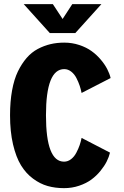

<svg xmlns="http://www.w3.org/2000/svg" viewBox="-20 -916 610 946"><path d="M479.5 -895.5 351 -753H225.5L97 -895.5H240.5L288.5 -822.5L336 -895.5ZM295.5 11Q252 11 214.8 0.5Q177.5 -10 142.8 -35.8Q108 -61.5 83.5 -101.5Q59 -141.5 44.2 -204.5Q29.5 -267.5 29.5 -348Q29.5 -415.5 39.5 -470.5Q49.5 -525.5 68.2 -564Q87 -602.5 111.2 -630.5Q135.5 -658.5 166.2 -674.8Q197 -691 228.8 -698.5Q260.5 -706 296.5 -706Q335.5 -706 370.8 -694.2Q406 -682.5 431.2 -664.2Q456.5 -646 476.5 -622.2Q496.5 -598.5 508.2 -575.8Q520 -553 525 -531.5L382 -458Q378.5 -476 372.5 -494Q366.5 -512 356.5 -531.5Q346.5 -551 330.8 -563.2Q315 -575.5 296.5 -575.5Q206.5 -575.5 206.5 -348Q206.5 -119.5 295.5 -119.5Q314.5 -119.5 330.2 -131.8Q346 -144 356.2 -163.8Q366.5 -183.5 372.5 -201Q378.5 -218.5 382 -236.5L522 -164Q517 -143 505.8 -120.5Q494.5 -98 475 -74Q455.5 -50 430.5 -31.5Q405.5 -13 370.2 -1Q335 11 295.5 11Z"/></svg>

Font: League Mono Narrow ExtraBold
Style: Regular
Weight: 800
Width: 3
Designer: Tyler Finck
Foundry: The League of Moveable Type / Tyler Finck
Version: Version 2.210